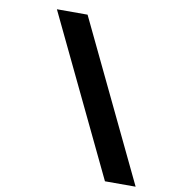

<svg xmlns="http://www.w3.org/2000/svg" viewBox="-82 -721 758 863"><g transform="rotate(10 297.5 -290.0)"><path d="M455 72H595L248 -652H108Z"/></g></svg>

Font: Charger
Style: HemiRT
Weight: 900
Designer: Jasper
Foundry: Cannot Into Space Fonts
Version: Version 0.99